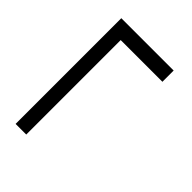

<svg xmlns="http://www.w3.org/2000/svg" viewBox="-30 -638 664 664"><g transform="rotate(-45 301.5 -306.0)"><path d="M37 -382H499V-178H554V-434H37Z"/></g></svg>

Font: GenRyuMin2 TW B
Style: Regular
Weight: 700
Version: Version 2.100;PS 2.1;hotconv 16.6.51;makeotf.lib2.5.65220 DE